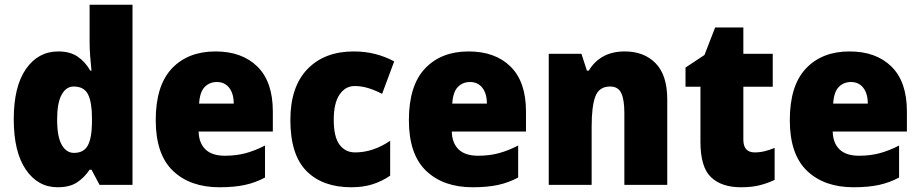

<svg xmlns="http://www.w3.org/2000/svg" viewBox="-20 -831 3882 810"><path d="M223 -41Q140 -41 89 -115.5Q38 -190 38 -328Q38 -466 89.5 -540Q141 -614 226 -614Q275 -614 307 -592.5Q339 -571 361 -533H366Q363 -560 360.5 -593Q358 -626 358 -654V-811H539V-51H400L366 -115H358Q336 -82 305 -61.5Q274 -41 223 -41ZM292 -186Q333 -186 350 -216.5Q367 -247 368 -312V-333Q368 -399 351.5 -432.5Q335 -466 291 -466Q259 -466 240 -431.5Q221 -397 221 -327Q221 -254 240.5 -220Q260 -186 292 -186Z M889 -614Q1001 -614 1066 -550Q1131 -486 1131 -361V-276H818Q819 -228 846.5 -201Q874 -174 929 -174Q976 -174 1015.5 -184.5Q1055 -195 1098 -217V-82Q1059 -61 1014 -51Q969 -41 906 -41Q782 -41 709.5 -110.5Q637 -180 637 -324Q637 -470 705 -542Q773 -614 889 -614ZM895 -485Q864 -485 843.5 -464Q823 -443 820 -394H966Q966 -436 947 -460.5Q928 -485 895 -485Z M1462 -41Q1341 -41 1273 -109.5Q1205 -178 1205 -325Q1205 -465 1277 -539.5Q1349 -614 1472 -614Q1521 -614 1563.5 -603Q1606 -592 1643 -572L1592 -435Q1561 -451 1533 -459.5Q1505 -468 1476 -468Q1437 -468 1412.5 -432Q1388 -396 1388 -326Q1388 -253 1412.5 -220.5Q1437 -188 1478 -188Q1554 -188 1626 -237V-90Q1593 -67 1553 -54Q1513 -41 1462 -41Z M1957 -614Q2069 -614 2134 -550Q2199 -486 2199 -361V-276H1886Q1887 -228 1914.5 -201Q1942 -174 1997 -174Q2044 -174 2083.5 -184.5Q2123 -195 2166 -217V-82Q2127 -61 2082 -51Q2037 -41 1974 -41Q1850 -41 1777.5 -110.5Q1705 -180 1705 -324Q1705 -470 1773 -542Q1841 -614 1957 -614ZM1963 -485Q1932 -485 1911.5 -464Q1891 -443 1888 -394H2034Q2034 -436 2015 -460.5Q1996 -485 1963 -485Z M2616 -614Q2697 -614 2746 -564Q2795 -514 2795 -411V-51H2614V-355Q2614 -410 2601 -438Q2588 -466 2554 -466Q2508 -466 2492 -425Q2476 -384 2476 -297V-51H2295V-604H2433L2456 -533H2464Q2487 -572 2525 -593Q2563 -614 2616 -614Z M3164 -188Q3185 -188 3205.5 -193Q3226 -198 3248 -207V-72Q3218 -58 3185 -49.5Q3152 -41 3106 -41Q3024 -41 2979.5 -83.5Q2935 -126 2935 -233V-465H2872V-546L2952 -599L2997 -715H3116V-604H3240V-465H3116V-242Q3116 -188 3164 -188Z M3564 -614Q3676 -614 3741 -550Q3806 -486 3806 -361V-276H3493Q3494 -228 3521.5 -201Q3549 -174 3604 -174Q3651 -174 3690.5 -184.5Q3730 -195 3773 -217V-82Q3734 -61 3689 -51Q3644 -41 3581 -41Q3457 -41 3384.5 -110.5Q3312 -180 3312 -324Q3312 -470 3380 -542Q3448 -614 3564 -614ZM3570 -485Q3539 -485 3518.5 -464Q3498 -443 3495 -394H3641Q3641 -436 3622 -460.5Q3603 -485 3570 -485Z"/></svg>

Font: Noto Sans Tamil UI SemiCondensed Black
Style: Regular
Weight: 900
Width: 4
Designer: Jelle Bosma - Monotype Design Team
Foundry: Monotype Imaging Inc.
Version: Version 2.004; ttfautohint (v1.8.4.7-5d5b)